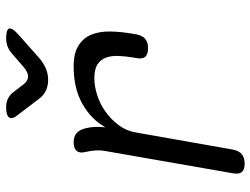

<svg xmlns="http://www.w3.org/2000/svg" viewBox="-118 -708 835 640"><g transform="rotate(-90 300.0 -387.5)"><path d="M75 10Q55 10 47 0.5Q39 -9 43 -30L117 -454Q120 -470 119 -487Q118 -504 114 -520Q109 -540 117.5 -550Q126 -560 146 -560Q166 -560 177 -550Q188 -540 193 -520Q197 -504 197.5 -487.5Q198 -471 196 -454Q223 -502 274.5 -531Q326 -560 399 -560Q443 -560 468.5 -544Q494 -528 505 -501Q516 -474 515.5 -438.5Q515 -403 508 -363L506 -351Q502 -331 491 -321.5Q480 -312 460 -312Q439 -312 431 -321.5Q423 -331 427 -351L429 -363Q433 -387 434 -410.5Q435 -434 428.5 -452Q422 -470 406 -480.5Q390 -491 360 -491Q333 -491 303.5 -481.5Q274 -472 248.5 -454Q223 -436 203.5 -410Q184 -384 179 -353L122 -30Q118 -9 106.5 0.5Q95 10 75 10ZM263 -785Q278 -785 289.5 -780Q301 -775 310 -765L341 -725Q352 -712 365.5 -712Q379 -712 395 -725L440 -764Q452 -775 465 -780Q478 -785 493 -785Q523 -785 525.5 -774.5Q528 -764 504 -743L425 -673Q408 -659 390.5 -652Q373 -645 354 -645Q335 -645 319.5 -652Q304 -659 293 -673L239 -744Q222 -764 228.5 -774.5Q235 -785 263 -785Z"/></g></svg>

Font: Maple Mono Light
Style: Italic
Weight: 300
Italic angle: -10°
Monospace: yes
Designer: subframe7536
Version: Version 7.000